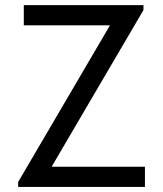

<svg xmlns="http://www.w3.org/2000/svg" viewBox="-20 -740 646 760"><path d="M51.8 -19.5 414.1 -637.7V-639.6H74.2V-719.7H547.9V-700.2L185.5 -82V-80.1H553.7V0H51.8Z"/></svg>

Font: Reddit Sans Strawberry
Style: Regular
Weight: 400
Designer: Stephen Hutchings
Foundry: Reddit
Version: Version 1.013